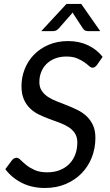

<svg xmlns="http://www.w3.org/2000/svg" viewBox="-20 -928 548 956"><path d="M6.5 0ZM463.5 -605.5Q458 -598.5 453 -594.8Q448 -591 441 -591Q432.5 -591 423 -599.8Q413.5 -608.5 398.8 -618.8Q384 -629 363 -637.8Q342 -646.5 310.5 -646.5Q278.5 -646.5 253.5 -636.5Q228.5 -626.5 211.2 -609.2Q194 -592 185 -569Q176 -546 176 -519.5Q176 -493.5 188 -475.8Q200 -458 219.5 -445.2Q239 -432.5 264.2 -422.8Q289.5 -413 315.5 -402.8Q341.5 -392.5 366.8 -380Q392 -367.5 411.5 -349Q431 -330.5 443 -304.5Q455 -278.5 455 -241.5Q455 -190.5 437.5 -145.2Q420 -100 387.2 -66Q354.5 -32 308 -12Q261.5 8 203.5 8Q139.5 8 89.2 -17.2Q39 -42.5 6.5 -85.5L39.5 -130Q43.5 -135.5 49.5 -139Q55.5 -142.5 62.5 -142.5Q72 -142.5 83 -131.2Q94 -120 111 -106.2Q128 -92.5 153 -81.2Q178 -70 215.5 -70Q250 -70 277.8 -81Q305.5 -92 324.8 -111.5Q344 -131 354.5 -158.2Q365 -185.5 365 -218.5Q365 -246 353 -264.2Q341 -282.5 321.5 -295Q302 -307.5 277 -316.8Q252 -326 226 -335.5Q200 -345 175 -357Q150 -369 130.5 -387.5Q111 -406 99 -433Q87 -460 87 -499.5Q87 -543.5 103 -584Q119 -624.5 149 -655.5Q179 -686.5 222.2 -705Q265.5 -723.5 319.5 -723.5Q374.5 -723.5 418.5 -702.5Q462.5 -681.5 491 -645ZM479 -773H419Q413.5 -773 406 -775.2Q398.5 -777.5 392 -787.5L346 -858L341.5 -866Q340.5 -864 338.8 -862Q337 -860 335.5 -858L273.5 -787.5Q264.5 -777.5 256.8 -775.2Q249 -773 243.5 -773H185.5L311 -908.5H384.5Z"/></svg>

Font: Lato
Style: Italic
Weight: 400
Italic angle: -7°
Designer: Lukasz Dziedzic
Foundry: tyPoland Lukasz Dziedzic
Version: Version 2.007; 2014-02-27